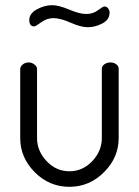

<svg xmlns="http://www.w3.org/2000/svg" viewBox="-20 -714 536 741"><path d="M248 7Q170 7 114 -49.5Q58 -106 58 -181V-448Q58 -457 67.5 -465Q77 -473 91 -473Q103 -473 113 -465Q123 -457 123 -448V-181Q123 -131 160 -92Q197 -53 248 -53Q299 -53 336 -92Q373 -131 373 -181V-449Q373 -459 383 -466Q393 -473 406 -473Q419 -473 428.5 -466Q438 -459 438 -449V-181Q438 -106 381.5 -49.5Q325 7 248 7ZM186 -644Q161 -644 139 -628Q117 -612 112 -612Q93 -612 93 -637Q93 -662 122.5 -678Q152 -694 181 -694Q207 -694 247 -677Q287 -660 313 -660Q339 -660 358 -674.5Q377 -689 383 -689Q392 -689 397.5 -681.5Q403 -674 403 -666Q403 -638 375 -623.5Q347 -609 319 -609Q292 -609 252.5 -626.5Q213 -644 186 -644Z"/></svg>

Font: Dosis
Style: Regular
Weight: 400
Designer: Edgar Tolentino, Pablo Impallari, Igino Marini
Foundry: Edgar Tolentino, Pablo Impallari, Igino Marini
Version: Version 1.007